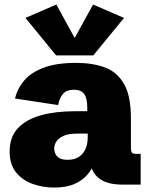

<svg xmlns="http://www.w3.org/2000/svg" viewBox="-20 -822 671 855"><path d="M221.2 13.2Q172.4 13.2 127 -2.4Q81.5 -18.1 52.2 -53.5Q22.9 -88.9 22.9 -147.9Q22.9 -211.9 59.8 -251.2Q96.7 -290.5 162.1 -308.6Q227.5 -326.7 314 -326.7H377.4L368.7 -309.6V-341.3Q368.7 -384.8 354.7 -403.6Q340.8 -422.4 309.1 -422.4Q277.8 -422.4 262 -405.5Q246.1 -388.7 238.8 -354L46.9 -383.3Q57.6 -428.2 88.4 -464.1Q119.1 -500 175.5 -521Q231.9 -542 319.3 -542Q393.6 -542 448.2 -521.2Q502.9 -500.5 533 -447Q563 -393.6 563 -294.9V-164.1Q563 -147.5 567.6 -142.1Q572.3 -136.7 587.4 -136.7H606.4V0H523.4Q448.2 0 412.8 -34.9Q377.4 -69.8 377.4 -140.1V-155.3L413.6 -138.2Q408.2 -116.7 397.7 -90.8Q387.2 -64.9 366.5 -41.3Q345.7 -17.6 310.5 -2.2Q275.4 13.2 221.2 13.2ZM281.2 -110.4Q310.5 -110.4 330.3 -122.8Q350.1 -135.3 360.4 -157.7Q370.6 -180.2 370.6 -210V-227.1H325.7Q283.7 -227.1 261 -216.1Q238.3 -205.1 229.7 -189.7Q221.2 -174.3 221.2 -160.2Q221.2 -153.3 224.9 -141.4Q228.5 -129.4 241.2 -119.9Q253.9 -110.4 281.2 -110.4ZM231 -801.8 312.5 -652.8 394.5 -801.8 532.2 -742.2 395.5 -575.2H230L93.3 -742.2Z"/></svg>

Font: Schibsted Grotesk Black
Style: Regular
Weight: 900
Designer: Bakken & Baeck AS, Henrik Kongsvoll
Foundry: Schibsted ASA
Version: Version 1.100;gftools[0.9.25]